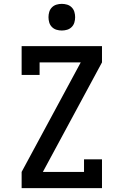

<svg xmlns="http://www.w3.org/2000/svg" viewBox="-20 -974 640 994"><path d="M92 0V-84L398 -651H185V-586H92V-735H508V-651L202 -84H415V-149H508V0ZM300 -816Q286 -816 272.5 -820Q259 -824 249 -834Q239 -844 235 -857.5Q231 -871 231 -885Q231 -899 235 -912.5Q239 -926 249 -936Q259 -946 272.5 -950Q286 -954 300 -954Q314 -954 327.5 -950Q341 -946 351 -936Q361 -926 365 -912.5Q369 -899 369 -885Q369 -871 365 -857.5Q361 -844 351 -834Q341 -824 327.5 -820Q314 -816 300 -816Z"/></svg>

Font: Iosevka Etoile Medium
Style: Regular
Weight: 500
Designer: Belleve Invis
Foundry: Belleve Invis
Version: Version 22.1.2; ttfautohint (v1.8.4)